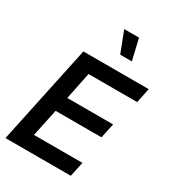

<svg xmlns="http://www.w3.org/2000/svg" viewBox="-234 -1130 1130 1255"><g transform="rotate(30 330.5 -502.5)"><path d="M10 0 168 -745H661L638 -634H271L229 -429H575L551 -318H205L161 -111H527L503 0ZM475 -847H387L326 -1005H438Z"/></g></svg>

Font: Plus Jakarta Display Medium
Style: Italic
Weight: 500
Italic angle: -12°
Designer: Gumpita Rahayu
Foundry: Tokotype Studio
Version: Version 1.000